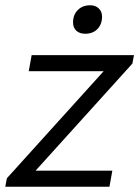

<svg xmlns="http://www.w3.org/2000/svg" viewBox="-28 -708 528 728"><path d="M-2 -32 365 -438H81L92 -499H480L474 -467L107 -61H398L387 0H-8ZM249 -623Q249 -652 267 -670Q285 -688 314 -688Q334 -688 346.5 -676Q359 -664 359 -645Q359 -616 341.5 -598Q324 -580 295 -580Q274 -580 261.5 -591.5Q249 -603 249 -623Z"/></svg>

Font: Bai Jamjuree
Style: Italic
Weight: 400
Italic angle: -10°
Version: Version 1.000; ttfautohint (v1.6)